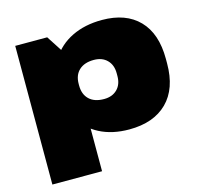

<svg xmlns="http://www.w3.org/2000/svg" viewBox="-106 -668 1008 963"><g transform="rotate(-15 398.0 -186.5)"><path d="M495 13Q407 13 342 -20.5Q277 -54 241 -114.5Q205 -175 204 -257V-284Q205 -366 242 -426.5Q279 -487 346.5 -520Q414 -553 503 -553Q627 -553 695 -483Q763 -413 763 -282V-258Q763 -127 692.5 -57Q622 13 495 13ZM50 -540H216L308 -398V180H50ZM412 -167Q455 -167 480.5 -192.5Q506 -218 506 -261V-276Q506 -319 480.5 -344.5Q455 -370 412 -370Q363 -370 335.5 -344.5Q308 -319 308 -273V-265Q308 -219 335 -193Q362 -167 412 -167Z"/></g></svg>

Font: Pathway Extreme 28pt Black
Style: Regular
Weight: 900
Designer: Eduardo Rodriguez Tunni
Foundry: Eduardo Rodriguez Tunni
Version: Version 1.001;gftools[0.9.26]